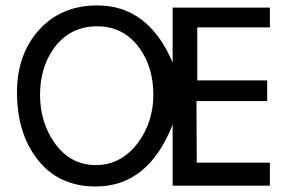

<svg xmlns="http://www.w3.org/2000/svg" viewBox="-20 -677 1067 700"><path d="M609.4 0V-222.7Q520.5 2.9 329.1 2.9Q189.5 2.9 112.3 -101.6Q42 -195.3 42 -340.8Q42 -476.6 120.1 -565.4Q201.2 -657.2 335 -657.2Q520.5 -657.2 609.4 -449.2V-649.4H963.9V-577.1H699.2V-383.8H954.1V-308.6H696.3L697.3 -84H963.9V0ZM334 -581.1Q236.3 -581.1 177.7 -502.9Q126 -431.6 126 -331.1Q126 -233.4 176.8 -159.2Q234.4 -75.2 329.1 -75.2Q422.9 -75.2 484.4 -158.2Q539.1 -234.4 539.1 -331.1Q539.1 -431.6 488.3 -502Q430.7 -581.1 334 -581.1Z"/></svg>

Font: Puritan
Style: Regular
Weight: 400
Version: 2.0a